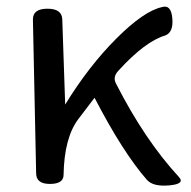

<svg xmlns="http://www.w3.org/2000/svg" viewBox="-20 -570 591 595"><path d="M177 -28Q177 0 134.5 0Q92 0 92 -33L82 -510Q82 -543 127 -543Q172 -543 173 -510L182 -246Q255 -365 340.5 -450.5Q426 -536 482 -548Q510 -557 514 -513.5Q518 -470 492 -460Q430 -442 347 -351Q329 -332 339 -312Q428 -137 534 -22Q555 0 504.5 4.5Q454 9 435 -13Q360 -99 273 -267L222 -200Q179 -142 177 -28Z"/></svg>

Font: Raw Maruko Gothic CJK TC
Style: Regular
Weight: 400
Version: Version 1.001